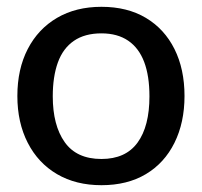

<svg xmlns="http://www.w3.org/2000/svg" viewBox="-20 -537 594 564"><path d="M278 -517Q354 -517 408.5 -484.5Q463 -452 492.5 -393Q522 -334 522 -255Q522 -177 492.5 -117.5Q463 -58 408.5 -25.5Q354 7 278 7Q203 7 147.5 -25.5Q92 -58 61.5 -117.5Q31 -177 31 -255Q31 -334 61.5 -393Q92 -452 147.5 -484.5Q203 -517 278 -517ZM278 -70Q349 -70 384 -118Q419 -166 419 -254Q419 -314 403.5 -355Q388 -396 356.5 -417.5Q325 -439 278 -439Q229 -439 197 -417Q165 -395 150 -353.5Q135 -312 135 -254Q135 -169 170 -119.5Q205 -70 278 -70Z"/></svg>

Font: Aleo Medium
Style: Regular
Weight: 500
Designer: Alessio Laiso
Foundry: Alessio Laiso
Version: Version 2.001;gftools[0.9.29]